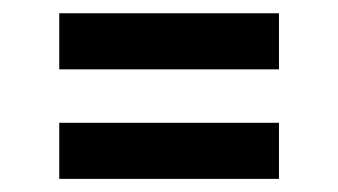

<svg xmlns="http://www.w3.org/2000/svg" viewBox="-20 -441 513 291"><path d="M69.8 -420.9H402.8V-335.9H69.8ZM69.8 -254.9H402.8V-169.9H69.8Z"/></svg>

Font: Berkshire Swash
Style: Regular
Weight: 700
Designer: Astigmatic (AOETI)
Foundry: Astigmatic (AOETI)
Version: Version 1.000